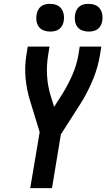

<svg xmlns="http://www.w3.org/2000/svg" viewBox="-20 -977 552 997"><path d="M137 0 186 -291 137 -451Q119 -508 113 -568.5Q107 -629 117 -691L124 -735H237L230 -691Q221 -636 224.5 -582.5Q228 -529 243 -480L261 -422L305 -491Q334 -538 356 -588.5Q378 -639 387 -691L394 -735H506L499 -691Q489 -629 464.5 -568.5Q440 -508 406 -451H405Q404 -448 402 -445Q400 -442 399 -440L296 -279L250 0ZM440 -813Q423 -813 407 -819Q391 -825 381.5 -838Q372 -851 369.5 -868Q367 -885 370 -902Q372 -914 378 -925.5Q384 -937 394 -944.5Q404 -952 416 -954.5Q428 -957 440 -957Q458 -957 473.5 -951Q489 -945 498.5 -932Q508 -919 511 -902Q514 -885 511 -868Q509 -856 503 -844.5Q497 -833 486.5 -825.5Q476 -818 464 -815.5Q452 -813 440 -813ZM240 -813Q223 -813 207 -819Q191 -825 181.5 -838Q172 -851 169.5 -868Q167 -885 170 -902Q172 -914 178 -925.5Q184 -937 194 -944.5Q204 -952 216 -954.5Q228 -957 240 -957Q258 -957 273.5 -951Q289 -945 298.5 -932Q308 -919 311 -902Q314 -885 311 -868Q309 -856 303 -844.5Q297 -833 286.5 -825.5Q276 -818 264 -815.5Q252 -813 240 -813Z"/></svg>

Font: Iosevka Curly Oblique
Style: Bold
Weight: 700
Italic angle: -9°
Monospace: yes
Designer: Belleve Invis
Foundry: Belleve Invis
Version: Version 11.1.0; ttfautohint (v1.8.3)